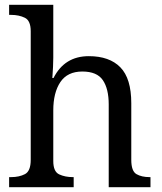

<svg xmlns="http://www.w3.org/2000/svg" viewBox="-20 -780 675 800"><path d="M18 0V-42H26Q60 -42 84 -54.5Q108 -67 108 -114V-650Q108 -694 83.5 -706Q59 -718 26 -718H18V-760H202V-540Q202 -522 201 -502.5Q200 -483 199 -469Q198 -455 198 -455H203Q249 -546 350 -546Q436 -546 481.5 -499.5Q527 -453 527 -350V-114Q527 -67 548.5 -54.5Q570 -42 604 -42H607V0H433V-345Q433 -410 408.5 -446Q384 -482 323 -482Q261 -482 231.5 -438Q202 -394 202 -320V-109Q202 -65 226.5 -53.5Q251 -42 284 -42H287V0Z"/></svg>

Font: Noto Serif Yezidi
Style: Regular
Weight: 400
Designer: Dalton Maag Ltd
Foundry: Dalton Maag Ltd
Version: Version 1.001; ttfautohint (v1.8.4.7-5d5b)